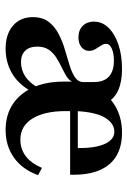

<svg xmlns="http://www.w3.org/2000/svg" viewBox="102 -570 480 725"><g transform="rotate(90 342.5 -208.0)"><path d="M471 11.3Q415.3 11.3 374.6 -15.3Q333.9 -41.9 311.3 -91.1Q288.7 -140.3 288.7 -207.3Q288.7 -276.6 312.5 -326.2Q336.3 -375.8 379.8 -402Q423.4 -428.2 481.5 -428.2Q532.3 -428.2 568.1 -407.7Q604 -387.1 623 -344Q641.9 -300.8 640.3 -232.3H363.7L362.9 -261.3H539.5Q540.3 -300.8 533.9 -331.9Q527.4 -362.9 513.3 -381Q499.2 -399.2 477.4 -399.2Q446.8 -399.2 425.4 -364.9Q404 -330.6 400 -255.6L401.6 -252.4Q400.8 -245.2 400.4 -236.7Q400 -228.2 400 -215.3Q400 -135.5 428.2 -89.9Q456.5 -44.4 508.1 -44.4Q542.7 -44.4 569.8 -64.5Q596.8 -84.7 614.5 -125.8L641.9 -111.3Q620.2 -51.6 575.8 -20.2Q531.5 11.3 471 11.3ZM215.3 -46.8Q244.4 -46.8 269 -62.9Q293.5 -79 312.1 -112.1L288.7 -207.3V-239.5Q282.3 -226.6 266.5 -217.3Q250.8 -208.1 232.3 -199.2Q213.7 -190.3 196.4 -179Q179 -167.7 167.7 -150.8Q156.5 -133.9 156.5 -108.9Q156.5 -79 171.8 -62.9Q187.1 -46.8 215.3 -46.8ZM164.5 11.3Q109.7 11.3 77.4 -16.5Q45.2 -44.4 45.2 -91.1Q45.2 -128.2 62.9 -151.2Q80.6 -174.2 108.5 -188.7Q136.3 -203.2 167.7 -212.5Q199.2 -221.8 227 -230.2Q254.8 -238.7 272.6 -250.8Q290.3 -262.9 290.3 -281.5V-321.8Q290.3 -359.7 269.8 -378.6Q249.2 -397.6 209.7 -397.6Q181.5 -397.6 163.7 -389.5Q146 -381.5 146 -368.5Q146 -358.9 152.4 -349.2Q158.9 -339.5 165.7 -328.2Q172.6 -316.9 172.6 -304Q172.6 -286.3 158.5 -275Q144.4 -263.7 121.8 -263.7Q94.4 -263.7 78.2 -279.8Q62.1 -296 62.1 -321.8Q62.1 -353.2 85.1 -377Q108.1 -400.8 148.4 -414.5Q188.7 -428.2 241.1 -428.2Q289.5 -428.2 321.8 -413.7Q354 -399.2 370.2 -367.7Q386.3 -336.3 386.3 -285.5L328.2 -90.3Q300 -37.9 258.1 -13.3Q216.1 11.3 164.5 11.3Z"/></g></svg>

Font: Playfair
Style: Bold
Weight: 700
Designer: Claus Eggers Sørensen
Foundry: Claus Eggers Sørensen
Version: Version 2.001;gftools[0.9.30]